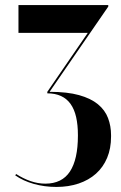

<svg xmlns="http://www.w3.org/2000/svg" viewBox="-20 -719 479 759"><path d="M203 20Q251 20 291 6.5Q331 -7 359.5 -32.5Q388 -58 403.5 -95Q419 -132 419 -179V-185Q419 -221 407 -252.5Q395 -284 367 -307Q339 -330 292.5 -343Q246 -356 176 -356L408 -693V-699H53V-589H327L167 -356V-350Q198 -350 221 -339.5Q244 -329 259 -308Q274 -287 281 -256Q288 -225 288 -185V-183Q288 -89 256.5 -41Q225 7 159 7Q130 7 101 -3Q72 -13 44 -31L40 -26Q71 -4 113.5 8Q156 20 203 20Z"/></svg>

Font: Moniqa Black
Style: Regular
Weight: 900
Designer: Rajesh Rajput
Foundry: Rajesh Rajput
Version: Version 1.000